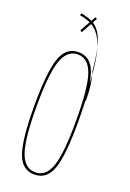

<svg xmlns="http://www.w3.org/2000/svg" viewBox="-150 -831 602 888"><g transform="rotate(20 151.0 -387.0)"><path d="M141 3Q202.5 3 225.8 -64.2Q249 -131.5 249 -296.5Q249 -462.5 225.8 -530.8Q202.5 -599 141 -599Q79.5 -599 56 -530Q32.5 -461 32.5 -296.5Q32.5 -133 56 -65Q79.5 3 141 3ZM141 -8Q89 -8 66.2 -72.2Q43.5 -136.5 43.5 -296.5Q43.5 -456.5 66.2 -522.2Q89 -588 141 -588Q193.5 -588 215.8 -523Q238 -458 238 -296.5Q238 -135.5 215.8 -71.8Q193.5 -8 141 -8ZM249 -398.5Q249 -424 247.2 -448Q245.5 -472 241.2 -494.8Q237 -517.5 230.5 -539Q224.5 -608.5 213.5 -652.2Q202.5 -696 186 -720.2Q169.5 -744.5 146 -755.5Q122.5 -766.5 92 -772L87.5 -762Q113.5 -758 136.5 -748.2Q159.5 -738.5 178.8 -717.2Q198 -696 211.5 -657.2Q225 -618.5 232.2 -555.2Q239.5 -492 239.5 -398.5ZM122.5 -690.5 167.5 -772.5 158.5 -777 113.5 -697Z"/></g></svg>

Font: Anybody Thin Condensed
Style: Regular
Weight: 100
Width: 3
Version: Version 1.113;gftools[0.9.25]